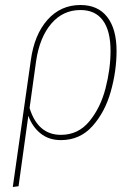

<svg xmlns="http://www.w3.org/2000/svg" viewBox="-20 -549 548 766"><path d="M445 -346Q445 -266 422 -184Q399 -102 349 -46Q299 10 223 10Q175 10 142 -16.5Q109 -43 93 -87L54 194L31 197L103 -309Q117 -411 169.5 -470Q222 -529 301 -529Q371 -529 408 -481Q445 -433 445 -346ZM421 -346Q421 -426 390.5 -467.5Q360 -509 301 -509Q231 -509 184.5 -454.5Q138 -400 124 -305L98 -118Q131 -11 223 -11Q292 -11 336.5 -65Q381 -119 401 -196.5Q421 -274 421 -346Z"/></svg>

Font: Fira Sans Condensed Thin
Style: Italic
Weight: 250
Width: 3
Italic angle: -8°
Designer: Carrois Corporate & Edenspiekermann AG
Foundry: Carrois Corporate GbR & Edenspiekermann AG
Version: Version 4.203